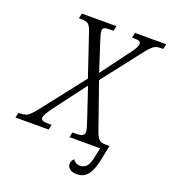

<svg xmlns="http://www.w3.org/2000/svg" viewBox="-208 -831 1011 1139"><g transform="rotate(20 298.0 -261.0)"><path d="M407 192Q378 192 363 179Q348 166 348 150Q348 128 364 114Q381 138 409 138Q434 138 450 120.5Q466 103 475 55L487 0H293L300 -32H319Q349 -32 362 -39Q375 -46 375 -61Q375 -72 370.5 -88Q366 -104 355 -137L292 -325L142 -126Q102 -72 102 -54Q102 -41 112.5 -36.5Q123 -32 156 -32H169L161 0H-48L-40 -32H-30Q-10 -32 4.5 -37Q19 -42 34.5 -57.5Q50 -73 74 -104L277 -364L187 -631Q176 -663 162.5 -672.5Q149 -682 119 -682H104L112 -714H330L323 -682H296Q272 -682 263.5 -676.5Q255 -671 255 -659Q255 -649 259 -633.5Q263 -618 272 -591L328 -418L463 -600Q478 -620 486.5 -635Q495 -650 495 -661Q495 -673 486 -677.5Q477 -682 451 -682H440L447 -714H644L637 -682H624Q603 -682 589 -676.5Q575 -671 559 -654Q543 -637 518 -604L342 -378L446 -82Q458 -51 471 -41.5Q484 -32 503 -32H534L516 58Q502 127 477 159.5Q452 192 407 192Z"/></g></svg>

Font: Noto Serif SemiCondensed Light
Style: Italic
Weight: 300
Width: 4
Italic angle: -12°
Designer: Monotype Design Team
Foundry: Monotype Imaging Inc.
Version: Version 2.013; ttfautohint (v1.8.4.7-5d5b)